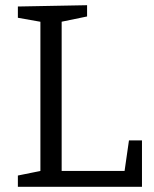

<svg xmlns="http://www.w3.org/2000/svg" viewBox="-20 -718 593 738"><path d="M475.7 -178.3H525.7V0H48.7V-43.3L147 -63.3L135.3 -45.7V-650L147 -632.3L48.7 -649.7V-693L314.7 -698V-654.7L206 -632.3L217 -650V-46.3L202.3 -61H470.7L456.7 -46Z"/></svg>

Font: Bitter Thin
Style: Regular
Weight: 100
Designer: Sol Matas, and Bitter project Authors
Foundry: Sol Matas
Version: Version 2.002